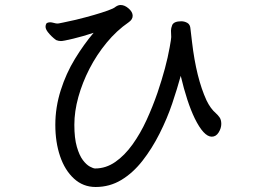

<svg xmlns="http://www.w3.org/2000/svg" viewBox="-20 -734 1040 767"><path d="M664 -586 663 -612Q663 -621 668 -634Q675 -649 704 -649Q717 -649 728.5 -642.5Q740 -636 741 -618L747 -567Q764 -422 805 -333Q821 -300 842 -282Q849 -276 856.5 -266Q864 -256 864 -239Q864 -222 853.5 -205Q843 -188 826 -188Q794 -188 758 -261Q727 -325 702 -431Q688 -380 668 -320.5Q648 -261 617.5 -200.5Q587 -140 549 -91.5Q511 -43 464.5 -15Q418 13 362 13Q312 13 275.5 -20.5Q239 -54 220 -110Q201 -166 201 -235.5Q201 -305 222.5 -373Q244 -441 279.5 -499Q315 -557 354 -603Q312 -589 272.5 -579.5Q233 -570 223.5 -570Q214 -570 204 -574Q185 -588 171 -606Q162 -618 162 -627Q162 -636 167 -642Q174 -645 180 -645Q186 -645 195 -642.5Q204 -640 208.5 -640Q213 -640 215 -640.5Q217 -641 232.5 -644Q248 -647 283 -655Q364 -675 411 -692Q434 -700 442 -707Q452 -714 462 -714Q478 -714 494 -700Q510 -686 510 -671Q510 -656 494 -645Q446 -612 406 -563.5Q366 -515 337.5 -459.5Q309 -404 293 -346.5Q277 -289 277 -235.5Q277 -182 287 -147.5Q297 -113 311 -94.5Q325 -76 339 -68.5Q353 -61 360 -61Q403 -61 440.5 -87Q478 -113 509.5 -157Q541 -201 565.5 -254.5Q590 -308 609 -363Q644 -466 658 -546Q664 -579 664 -586Z"/></svg>

Font: Moon Stars Kai HW
Style: Bold
Weight: 700
Designer: GuiWonder
Version: Version 1.101